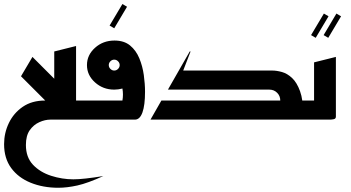

<svg xmlns="http://www.w3.org/2000/svg" viewBox="-20 -585 1716 939"><path d="M265.3 333.3Q308 333.3 358.7 322Q409.3 310.7 485.3 276Q388 292 338.7 292Q284 292 230 274.7Q176 257.3 141.3 220.7Q106.7 184 106.7 124Q106.7 78.7 125.3 52Q144 25.3 172 12.7Q200 0 226.7 0H405.3V-93.3H352V-360L245.3 -333.3V-200L138.7 -306.7L82.7 -212L201.3 -93.3H200Q136 -93.3 91.3 -62.7Q46.7 -32 23.3 16.7Q0 65.3 0 120Q0 189.3 34.7 236.7Q69.3 284 130 308.7Q190.7 333.3 265.3 333.3Z M538.7 -446.7 601.3 -552 578.7 -565.3 516 -460Z M378.7 0H640Q664 0 676.7 -35.3Q689.3 -70.7 689.3 -136Q689.3 -174.7 683.3 -218Q677.3 -261.3 661.3 -300Q645.3 -338.7 616 -362.7Q586.7 -386.7 540 -386.7Q484 -386.7 444.7 -351.3Q405.3 -316 405.3 -266.7Q405.3 -217.3 444.7 -182Q484 -146.7 538.7 -146.7Q558.7 -146.7 578.7 -152Q581.3 -137.3 581.3 -122.7Q581.3 -108 578.7 -93.3H378.7ZM538.7 -240Q528 -240 520 -248Q512 -256 512 -266.7Q512 -277.3 520 -285.3Q528 -293.3 538.7 -293.3Q549.3 -293.3 557.3 -285.3Q565.3 -277.3 565.3 -266.7Q565.3 -256 557.3 -248Q549.3 -240 538.7 -240Z M716 0H1434.7Q1441.3 0 1452 -3.3Q1462.7 -6.7 1462.7 -28Q1462.7 -97.3 1447.3 -139.3Q1432 -181.3 1408.7 -203.3Q1385.3 -225.3 1359.3 -232.7Q1333.3 -240 1310.7 -240H876L912 -333.3H908L801.3 -146.7H1297.3Q1320 -146.7 1335.3 -131.3Q1350.7 -116 1350.7 -93.3H769.3ZM1382.7 0H1516V-93.3H1382.7Z M1524 -400 1586.7 -505.3 1564 -518.7 1501.3 -413.3ZM1585.3 -400 1648 -505.3 1625.3 -518.7 1562.7 -413.3Z M1489.3 0H1594.7Q1601.3 0 1612 -2Q1622.7 -4 1622.7 -14.7V-306.7L1516 -280V-93.3H1489.3Z"/></svg>

Font: Qahiri
Style: Regular
Weight: 400
Designer: Khaled Hosny
Foundry: Alif Type
Version: Version 3.00